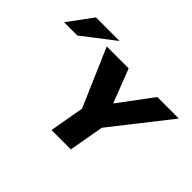

<svg xmlns="http://www.w3.org/2000/svg" viewBox="-311 -1080 1369 1369"><g transform="rotate(45 373.0 -396.0)"><path d="M563 -265 905 -700H688L498 -445L399 -700H178L367 -262L321 0H516ZM-159 -607H-25L215 -792H-23Z"/></g></svg>

Font: Geom Black
Style: Bold Italic
Weight: 900
Italic angle: -10°
Version: Version 1.102